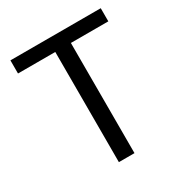

<svg xmlns="http://www.w3.org/2000/svg" viewBox="-170 -861 940 989"><g transform="rotate(-30 299.5 -366.5)"><path d="M252.9 0V-655.3H31.2V-733.4H568.4V-655.3H345.7V0Z"/></g></svg>

Font: GenYoGothic TW TTF Regular
Style: Regular
Weight: 400
Version: Version 1.300